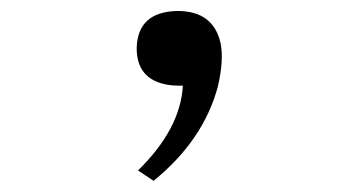

<svg xmlns="http://www.w3.org/2000/svg" viewBox="-20 -154 642 345"><path d="M225.6 -67.4Q227.1 -132.8 298.8 -134.3Q363.8 -134.3 376.5 -75.7Q382.3 -45.4 371.6 1Q345.7 98.1 255.9 170.9L228 152.3Q304.2 77.6 308.6 0Q288.1 0 279.3 -2Q225.6 -12.2 225.6 -67.4Z"/></svg>

Font: Vazir Code Hack
Style: Code-Hack
Weight: 400
Foundry: DejaVu fonts team - Redesigned by Saber Rastikerdar
Version: Version 1.1.2